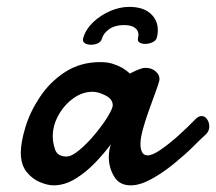

<svg xmlns="http://www.w3.org/2000/svg" viewBox="-20 -540 644 572"><path d="M139.2 12.2Q122.6 12.2 99.6 2.9Q76.7 -6.3 59.3 -27.8Q42 -49.3 42 -85.4Q42 -115.7 55.7 -161.1Q69.3 -206.5 98.6 -250.5Q127.9 -295.4 173.6 -325.2Q219.2 -355 279.3 -355Q300.8 -355 316.9 -349.6Q333 -344.2 344.2 -337.9Q350.6 -334 356.2 -329.8Q361.8 -325.7 366.7 -320.8L383.8 -329.1Q391.1 -332.5 399.2 -335.2Q407.2 -337.9 413.1 -337.9Q431.6 -337.9 443.4 -327.6Q455.1 -317.4 455.1 -305.2Q455.1 -301.3 454.6 -299.8Q451.2 -286.1 442.1 -262.2Q433.1 -238.3 422.9 -209Q412.6 -180.7 405.5 -154.3Q398.4 -127.9 398.4 -110.8Q398.4 -96.2 403.3 -86.7Q408.2 -77.1 419.9 -77.1Q434.1 -77.1 458 -93.5Q481.9 -109.9 507.3 -132.3Q521 -144.5 535.6 -158.4Q550.3 -172.4 565.4 -188Q573.2 -194.3 580.6 -194.3Q590.3 -194.3 596.9 -184.8Q603.5 -175.3 603.5 -163.6Q603.5 -149.9 594.2 -140.6Q574.7 -122.6 554.2 -102.1Q533.7 -81.5 497.6 -51.8Q465.3 -25.4 431.2 -6.6Q397 12.2 369.6 12.2Q335.4 12.2 319.8 -14.4Q304.2 -41 304.2 -71.3Q304.2 -93.3 310.5 -110.4Q290.5 -83.5 263.2 -54.9Q235.8 -26.4 204.1 -7.1Q172.4 12.2 139.2 12.2ZM178.2 -73.7Q193.8 -73.7 217.5 -93.8Q241.2 -113.8 263.2 -140.6Q287.6 -169.9 301.8 -193.8Q315.9 -217.8 315.9 -226.1Q315.9 -244.6 294.4 -255.6Q272.9 -266.6 255.9 -266.6Q225.6 -266.6 198.5 -247.1Q171.4 -227.5 154.3 -197Q137.2 -166.5 137.2 -133.8Q137.2 -114.7 144.3 -94.2Q151.4 -73.7 178.2 -73.7ZM412.6 -409.2Q403.3 -409.2 397 -412.6Q390.6 -416 390.6 -422.9Q390.6 -424.8 391.6 -429.7Q392.6 -434.6 392.6 -436Q392.6 -448.7 382.1 -457Q371.6 -465.3 349.1 -465.3Q322.3 -465.3 304.9 -452.9Q287.6 -440.4 283.7 -424.8Q280.3 -413.1 266.4 -408.9Q252.4 -404.8 239.7 -408.2Q227.1 -411.6 227.1 -421.9L228 -426.8Q235.4 -452.6 257.3 -473.6Q279.3 -494.6 308.1 -507.1Q336.9 -519.5 364.7 -519.5Q406.2 -519.5 428.2 -499.8Q450.2 -480 450.2 -450.7Q450.2 -437.5 446.8 -426.8Q444.3 -418.5 433.8 -413.8Q423.3 -409.2 412.6 -409.2Z"/></svg>

Font: Damion
Style: Regular
Weight: 400
Designer: Vernon Adams
Foundry: Vernon Adams
Version: Version 1.100; ttfautohint (v1.8.4.7-5d5b)